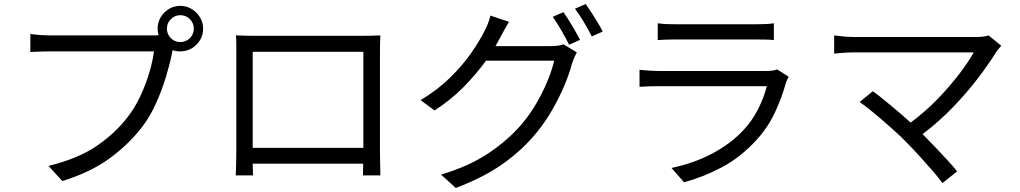

<svg xmlns="http://www.w3.org/2000/svg" viewBox="-20 -860 5040 949"><path d="M805 -718Q805 -691 824.5 -671.5Q844 -652 871 -652Q899 -652 918.5 -671.5Q938 -691 938 -718Q938 -746 918.5 -765.5Q899 -785 871 -785Q844 -785 824.5 -765.5Q805 -746 805 -718ZM759 -718Q759 -749 774 -774.5Q789 -800 814.5 -815.5Q840 -831 871 -831Q902 -831 927.5 -815.5Q953 -800 968.5 -774.5Q984 -749 984 -718Q984 -687 968.5 -661.5Q953 -636 927.5 -621Q902 -606 871 -606Q851 -606 833 -612Q833 -609 831 -601Q821 -549 801 -482.5Q781 -416 751.5 -350Q722 -284 682 -232Q614 -144 520 -76Q426 -8 288 35L220 -40Q366 -76 457 -138Q548 -200 610 -280Q646 -326 673 -383.5Q700 -441 717.5 -499.5Q735 -558 741 -606H230Q200 -606 175 -605Q150 -604 130 -603V-692Q151 -689 178 -687Q205 -685 230 -685H732Q739 -685 747 -685Q755 -685 764 -686Q759 -703 759 -718Z M1146 -685Q1175 -684 1196.5 -683.5Q1218 -683 1235 -683H1772Q1789 -683 1813.5 -683.5Q1838 -684 1860 -685Q1859 -666 1858.5 -646Q1858 -626 1858 -607V-114Q1858 -98 1858.5 -71.5Q1859 -45 1859.5 -22Q1860 1 1860 7H1774Q1774 2 1774.5 -14.5Q1775 -31 1775 -51H1229Q1230 -32 1230 -15.5Q1230 1 1231 7H1145Q1146 0 1146.5 -22.5Q1147 -45 1147.5 -71.5Q1148 -98 1148 -115V-607Q1148 -624 1148 -645.5Q1148 -667 1146 -685ZM1229 -604V-129H1776V-604Z M2765 -800Q2784 -773 2807.5 -733.5Q2831 -694 2847 -663L2793 -639Q2778 -669 2755 -709Q2732 -749 2712 -777ZM2875 -840Q2888 -822 2904 -797Q2920 -772 2935 -747.5Q2950 -723 2959 -704L2905 -680Q2889 -712 2866 -750.5Q2843 -789 2822 -817ZM2496 -752Q2484 -733 2472 -710.5Q2460 -688 2452 -674Q2447 -664 2441 -653.5Q2435 -643 2429 -632H2700Q2741 -632 2765 -641L2831 -601Q2817 -576 2808 -548Q2795 -498 2770 -438.5Q2745 -379 2710.5 -318.5Q2676 -258 2631 -203Q2563 -120 2468 -52Q2373 16 2233 69L2160 3Q2298 -38 2395 -103Q2492 -168 2560 -248Q2599 -294 2631 -349Q2663 -404 2686 -459.5Q2709 -515 2719 -560H2382Q2336 -496 2273.5 -432Q2211 -368 2128 -314L2059 -365Q2145 -417 2207 -478.5Q2269 -540 2310 -599.5Q2351 -659 2373 -703Q2381 -717 2390.5 -740.5Q2400 -764 2404 -783Z M3231 -745Q3251 -742 3274 -741Q3297 -740 3321 -740H3714Q3738 -740 3762.5 -741Q3787 -742 3805 -745V-662Q3787 -664 3763 -664.5Q3739 -665 3713 -665H3321Q3272 -665 3231 -662ZM3878 -481Q3874 -474 3870.5 -465.5Q3867 -457 3865 -452Q3845 -378 3810 -303.5Q3775 -229 3719 -168Q3640 -82 3548.5 -33.5Q3457 15 3361 41L3299 -30Q3406 -52 3496.5 -99Q3587 -146 3651 -213Q3697 -261 3727 -320.5Q3757 -380 3770 -434H3239Q3221 -434 3194.5 -433.5Q3168 -433 3141 -431V-515Q3197 -509 3239 -509H3766Q3783 -509 3798 -511Q3813 -513 3821 -517Z M4929 -634Q4913 -616 4904 -603Q4868 -545 4814.5 -474.5Q4761 -404 4692 -332Q4623 -260 4540 -197Q4570 -167 4602 -133.5Q4634 -100 4662.5 -69Q4691 -38 4711 -13L4638 45Q4620 19 4589.5 -16Q4559 -51 4524.5 -89Q4490 -127 4458 -159Q4436 -182 4405 -210Q4374 -238 4341 -266.5Q4308 -295 4278.5 -318.5Q4249 -342 4229 -356L4294 -409Q4313 -396 4344 -371Q4375 -346 4411 -315.5Q4447 -285 4481 -254Q4555 -309 4616 -372.5Q4677 -436 4722.5 -496Q4768 -556 4793 -601H4205Q4176 -601 4147 -599Q4118 -597 4103 -595V-685Q4124 -682 4151.5 -679.5Q4179 -677 4205 -677H4801Q4844 -677 4866 -685Z"/></svg>

Font: Source Han Sans SC
Style: Regular
Weight: 400
Designer: Ryoko NISHIZUKA 西塚涼子 (kana, bopomofo & ideographs); Paul D. Hunt (Latin, Greek & Cyrillic); Sandoll Communications 산돌커뮤니
Foundry: Adobe
Version: Version 2.002;hotconv 1.0.116;makeotfexe 2.5.65601; ttfautoh